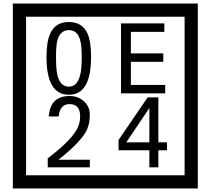

<svg xmlns="http://www.w3.org/2000/svg" viewBox="-20 -980 1195 1090"><path d="M1103 90H53V-960H1103ZM1028 15V-885H128V15ZM497 -656Q497 -442 371 -442Q244 -442 244 -656Q244 -744 265 -789Q294 -855 371 -855Q448 -855 477 -789Q497 -745 497 -656ZM444 -656Q444 -723 435 -752Q420 -809 371 -809Q322 -809 306 -752Q298 -723 298 -656Q298 -587 306 -553Q322 -488 371 -488Q419 -488 435 -554Q444 -587 444 -656ZM918 -450H667V-847H913V-799H723V-677H907V-629H723V-498H918ZM490 -30H251V-81Q372 -173 412 -238Q435 -276 435 -319Q435 -389 375 -389Q320 -389 313 -319H257Q265 -435 375 -435Q423 -435 456.5 -405Q490 -375 490 -327Q490 -271 466 -229Q428 -165 312 -73H490ZM928 -127H879V-30H828V-127H653V-185L818 -427H879V-172H928ZM828 -172V-367L697 -172Z"/></svg>

Font: Unicode BMP Fallback SIL
Style: Regular
Weight: 400
Foundry: NRSI, SIL International
Version: Version 5.1 Based on Unicode 5.1